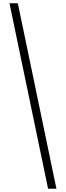

<svg xmlns="http://www.w3.org/2000/svg" viewBox="-20 -793 403 1174"><path d="M89 -773 325 361H274L38 -773Z"/></svg>

Font: Noto Sans Telugu ExtraCondensed Light
Style: Regular
Weight: 300
Width: 2
Designer: Jelle Bosma - Monotype Design Team
Foundry: Monotype Imaging Inc.
Version: Version 2.005; ttfautohint (v1.8.4.7-5d5b)